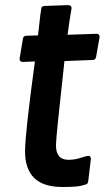

<svg xmlns="http://www.w3.org/2000/svg" viewBox="-20 -727 410 752"><path d="M128.9 -588.4Q140.1 -695.8 143.6 -699.5Q147 -703.1 153.8 -703.6L247.1 -707Q260.3 -706.1 260.3 -694.8Q251 -640.6 244.6 -590.8L358.4 -594.7Q370.1 -594.2 370.1 -582L356.4 -504.4Q354.5 -492.7 344.2 -492.2L232.4 -487.8Q199.2 -189 199.2 -158.2Q199.2 -101.1 248 -101.1Q272.9 -101.1 296.4 -108.9Q319.8 -116.7 325.7 -116.7Q335.9 -116.7 335.9 -104L325.7 -18.6Q324.7 -11.2 322 -7.8Q319.3 -4.4 298.1 0.5Q276.9 5.4 225.6 5.4Q150.4 5.4 114.3 -29.5Q78.1 -64.5 78.1 -133.8Q78.1 -203.1 116.7 -486.3L68.8 -484.4Q56.6 -484.9 56.6 -496.6L69.8 -575.2Q71.3 -586.4 82.5 -586.9Z"/></svg>

Font: Contrail One
Style: Regular
Weight: 400
Designer: Riccardo De Franceschi
Foundry: Sorkin Type Co.
Version: Version 1.003